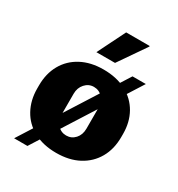

<svg xmlns="http://www.w3.org/2000/svg" viewBox="-191 -884 983 1062"><g transform="rotate(30 300.0 -352.5)"><path d="M300 10Q217 10 156.5 -22.5Q96 -55 64 -113.5Q32 -172 32 -246V-266Q32 -342 64.5 -399.5Q97 -457 157 -489Q217 -521 298 -521Q383 -521 443.5 -488.5Q504 -456 536.5 -398.5Q569 -341 569 -266V-246Q569 -169 536 -111.5Q503 -54 443 -22Q383 10 300 10ZM300 -101Q334 -101 356.5 -126Q379 -151 379 -190V-322Q379 -360 356.5 -385.5Q334 -411 300 -411Q267 -411 244 -385.5Q221 -360 221 -322V-190Q221 -151 244 -126Q267 -101 300 -101ZM59 56 455 -568H540L144 56ZM215 -584 303 -761H452L454 -758L334 -584Z"/></g></svg>

Font: Chivo Mono ExtraBold
Style: Regular
Weight: 800
Monospace: yes
Designer: Hector Gatti
Foundry: Omnibus-Type
Version: Version 1.008